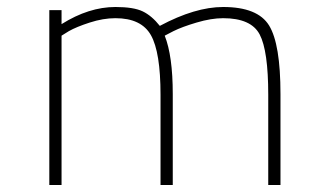

<svg xmlns="http://www.w3.org/2000/svg" viewBox="-20 -529 915 549"><path d="M156 0H121V-500H156V-460Q234 -509 310 -509Q362 -509 388 -496.5Q414 -484 437 -455Q538 -509 618 -509Q717 -509 749.5 -456Q782 -403 782 -260V0H747V-258Q747 -384 722.5 -430.5Q698 -477 618 -477Q584 -477 542 -464.5Q500 -452 476 -440L451 -427Q474 -369 474 -260V0H439V-258Q439 -380 411.5 -428.5Q384 -477 310 -477Q275 -477 236.5 -464.5Q198 -452 177 -440L156 -427Z"/></svg>

Font: TitilliumMaps29L
Style: 1 wt
Weight: 100
Designer: Campivisivi
Foundry: Accademia di Belle Arti di Urbino and students of MA course of Visual design
Version: Version 001.001